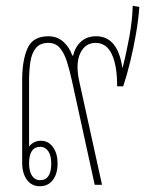

<svg xmlns="http://www.w3.org/2000/svg" viewBox="-20 -642 514 667"><path d="M118 5Q90 5 73.5 -17.5Q57 -40 57 -77V-364Q57 -432 75.5 -474Q94 -516 148 -516Q179 -516 200.5 -496.5Q222 -477 231 -449H234Q241 -479 261.5 -497.5Q282 -516 314 -516Q389 -516 405 -407H406Q419 -457 429.5 -515Q440 -573 441 -622L464 -618Q461 -574 452.5 -525Q444 -476 432.5 -428.5Q421 -381 408 -342H387Q387 -414 368.5 -453.5Q350 -493 312 -493Q276 -493 259 -457.5Q242 -422 255 -361L334 -2V0H309L230 -361Q222 -398 212.5 -428Q203 -458 188 -475.5Q173 -493 148 -493Q119 -493 104.5 -475Q90 -457 85.5 -427Q81 -397 81 -360V-133Q97 -153 122 -153Q148 -153 164 -131Q180 -109 180 -74Q180 -38 163.5 -16.5Q147 5 118 5ZM119 -16Q158 -16 158 -74Q158 -102 147.5 -117Q137 -132 120 -132Q81 -132 81 -74Q81 -46 91.5 -31Q102 -16 119 -16Z"/></svg>

Font: Noto Sans Thai Looped ExtraCondensed Thin
Style: Regular
Weight: 100
Width: 2
Designer: Sasikarn Vongin, Ben Mitchell
Foundry: The Fontpad Ltd
Version: Version 1.001; ttfautohint (v1.8.4.7-5d5b)